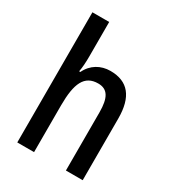

<svg xmlns="http://www.w3.org/2000/svg" viewBox="-183 -866 882 971"><g transform="rotate(30 258.5 -380.0)"><path d="M167 -558V-760H69V0H167V-273C167 -401 195 -463 275 -463C330 -463 353 -425 353 -339V0H451V-360C451 -486 400 -549 297 -549C241 -549 192 -521 167 -468H160C165 -493 167 -525 167 -558Z"/></g></svg>

Font: Noto Sans Armenian Condensed Medium
Style: Regular
Weight: 500
Width: 3
Designer: Monotype Design Team
Foundry: Monotype Imaging Inc.
Version: Version 2.008